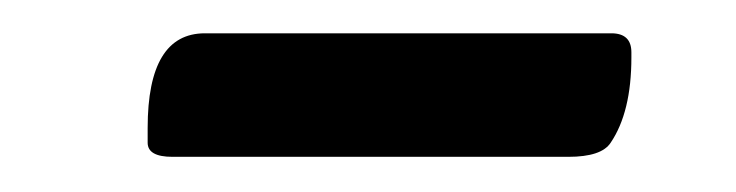

<svg xmlns="http://www.w3.org/2000/svg" viewBox="-20 -336 433 113"><path d="M100.6 -316.4H339.8Q351.6 -316.4 351.6 -305.2V-302.2Q351.6 -270 339.4 -252Q334 -243.7 314.5 -243.7H81.5Q66.9 -243.7 66.9 -252V-260.7Q66.9 -316.4 100.6 -316.4Z"/></svg>

Font: Averia Sans Libre
Style: Italic
Weight: 400
Italic angle: -7.90001°
Version: Version 1.002